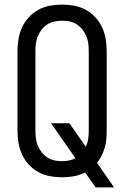

<svg xmlns="http://www.w3.org/2000/svg" viewBox="-20 -763 540 835"><path d="M476 52H396L350 -13Q327 -1 301.5 3.5Q276 8 250 8Q223 8 196.5 3Q170 -2 147 -14.5Q124 -27 105.5 -47Q87 -67 76 -91Q65 -115 60.5 -141.5Q56 -168 56 -195V-540Q56 -567 60.5 -593.5Q65 -620 76 -644Q87 -668 105.5 -688Q124 -708 147 -720.5Q170 -733 196.5 -738Q223 -743 250 -743Q277 -743 303.5 -738Q330 -733 353 -720.5Q376 -708 394.5 -688Q413 -668 424 -644Q435 -620 439.5 -593.5Q444 -567 444 -540V-195Q444 -176 442.5 -157.5Q441 -139 435.5 -121Q430 -103 422 -86.5Q414 -70 402 -55ZM250 -62Q265 -62 280 -65Q295 -68 308 -75L202 -227H282L353 -125Q361 -141 363.5 -159Q366 -177 366 -195V-540Q366 -557 364 -573.5Q362 -590 355.5 -605.5Q349 -621 338.5 -634.5Q328 -648 314 -657Q300 -666 283.5 -669.5Q267 -673 250 -673Q233 -673 216.5 -669.5Q200 -666 186 -657Q172 -648 161.5 -634.5Q151 -621 144.5 -605.5Q138 -590 136 -573.5Q134 -557 134 -540V-195Q134 -178 136 -161.5Q138 -145 144.5 -129.5Q151 -114 161.5 -100.5Q172 -87 186 -78Q200 -69 216.5 -65.5Q233 -62 250 -62Z"/></svg>

Font: Iosevka srxl
Style: Regular
Weight: 400
Monospace: yes
Designer: Belleve Invis
Foundry: Belleve Invis
Version: Version 33.0.1; ttfautohint (v1.8.3)